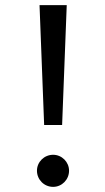

<svg xmlns="http://www.w3.org/2000/svg" viewBox="-20 -728 409 748"><path d="M222 -241 240 -708H134L152 -241ZM187 0C221 0 249 -28 249 -63C249 -97 221 -125 187 -125C152 -125 124 -97 124 -63C124 -28 152 0 187 0Z"/></svg>

Font: LilGrotesk
Style: Regular
Weight: 400
Designer: Bastien Sozeau
Foundry: NBR — Bastien Sozeau
Version: Version 2.001